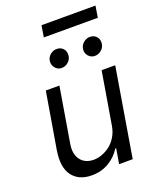

<svg xmlns="http://www.w3.org/2000/svg" viewBox="-165 -1006 911 1111"><g transform="rotate(-20 290.5 -451.0)"><path d="M411.9 -223 465.9 -545.5H549.7L458.8 0H375L390.6 -92.3H384.9Q357.6 -47.9 311.3 -20.4Q264.9 7.1 206 7.1Q126.1 7.1 86.8 -45.5Q47.6 -98 63.9 -198.9L122.2 -545.5H206L149.1 -204.5Q139.6 -145.6 167.1 -109.7Q194.6 -73.9 247.2 -73.9Q271.7 -73.9 297.2 -83.1Q322.8 -92.3 346.4 -109.9Q370 -127.5 388 -157Q405.9 -186.4 411.9 -223ZM560.4 -909.1 549 -838.1H216.6L228 -909.1ZM458.1 -636.4Q434.3 -636.4 418.5 -655Q402.7 -673.7 407 -698.9Q410.5 -720.9 428.3 -735.4Q446 -750 466.6 -750Q493.3 -750 508.3 -732.1Q523.4 -714.1 519.2 -687.5Q516 -666.5 498.4 -651.5Q480.8 -636.4 458.1 -636.4ZM253.6 -636.4Q230.1 -636.4 214.5 -655.4Q198.9 -674.4 202.4 -698.9Q205.6 -720.5 223.4 -735.3Q241.1 -750 262.1 -750Q288.7 -750 303.8 -732.1Q318.9 -714.1 314.6 -687.5Q311.4 -666.5 293.9 -651.5Q276.3 -636.4 253.6 -636.4Z"/></g></svg>

Font: Karasuma Gothic
Style: Italic
Weight: 400
Italic angle: -9.39999°
Designer: Rasmus Andersson / Ryoko Nishizuka
Foundry: Genbu
Version: Version 1.00